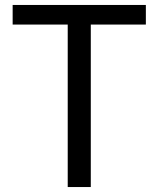

<svg xmlns="http://www.w3.org/2000/svg" viewBox="-20 -754 639 774"><path d="M253 0H346V-655H568V-734H31V-655H253Z"/></svg>

Font: Source Han Sans TC
Style: Regular
Weight: 400
Designer: Ryoko NISHIZUKA 西塚涼子 (kana, bopomofo & ideographs); Paul D. Hunt (Latin, Greek & Cyrillic); Sandoll Communications 산돌커뮤니
Foundry: Adobe
Version: Version 2.002;hotconv 1.0.116;makeotfexe 2.5.65601